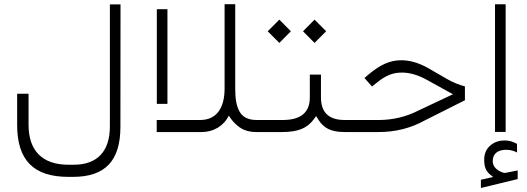

<svg xmlns="http://www.w3.org/2000/svg" viewBox="-20 -643 2567 935"><path d="M119.1 -186.5H63.5V-34.7C63.5 137.2 143.6 218.3 313 218.3H335.4C491.7 218.3 566.4 140.6 566.4 -25.4L566.9 -621.6H515.1V-27.3C515.1 93.8 454.1 159.2 338.9 159.2H313C186.5 159.2 119.1 91.3 119.1 -35.2Z M1240.2 0C1248.5 0 1252.9 -12.2 1252.9 -27.3V-32.7C1252.9 -47.9 1250 -58.6 1240.7 -58.6H1230C1189 -58.6 1161.1 -72.8 1146 -100.6C1130.9 -128.4 1125.5 -162.1 1125.5 -211.4V-622.6H1073.7V-211.9C1073.7 -114.3 1032.7 -58.6 954.1 -58.6H743.2V0H962.4C1019 0 1068.8 -28.8 1094.2 -79.6C1109.9 -55.7 1123.5 -40 1145 -24.4C1166.5 -8.3 1194.3 0 1229 0ZM743.7 -137.2H795.4V-598.1H743.7Z M1511.7 -434.1 1568.4 -490.7 1511.7 -547.4 1455.6 -490.7ZM1340.3 -434.1 1396.5 -490.7 1340.3 -547.4 1283.7 -490.7ZM1668.5 0C1676.8 0 1681.2 -12.2 1681.2 -27.3V-32.7C1681.2 -49.8 1677.2 -58.6 1668.9 -58.6H1658.7C1581.5 -58.6 1543 -95.2 1543 -168.5V-279.8H1488.8V-168.5C1488.8 -95.2 1444.8 -58.6 1356.4 -58.6H1236.3C1228 -58.6 1224.1 -49.8 1224.1 -32.7V-27.3C1224.1 -9.3 1228.5 0 1236.8 0H1354C1432.1 0 1475.6 -19 1506.8 -60.5L1519.5 -77.6L1530.8 -59.6C1557.6 -18.1 1592.3 0 1659.2 0Z M1664.6 -58.6C1656.2 -58.6 1652.3 -49.8 1652.3 -32.7V-27.3C1652.3 -9.3 1656.7 0 1665 0H1824.2C1905.3 0 1980 -18.6 2047.9 -56.2L2244.1 -154.8V-222.2C2214.4 -230 2186 -241.7 2158.7 -257.3L2066.4 -310.5C2021 -336.4 1977.1 -349.6 1934.1 -349.6C1877.9 -349.6 1832 -328.1 1772.9 -278.8L1754.9 -263.2L1791.5 -221.7L1815.4 -240.7C1855 -272.9 1890.1 -289.6 1937 -289.6C1976.1 -289.6 2017.6 -277.3 2062 -252.4L2160.6 -197.8L2186 -184.1L2160.2 -171.9L2018.1 -105C1958 -74.2 1893.1 -58.6 1823.2 -58.6Z M2381.3 218.8 2321.8 232.4V272.5L2501 229V187C2464.4 194.3 2445.8 198.2 2444.8 198.2C2442.9 198.7 2440.9 199.2 2439.5 199.2C2436 199.2 2432.1 198.2 2427.2 196.8C2396 185.1 2379.9 166.5 2379.4 141.6C2379.4 104 2406.2 86.4 2445.3 86.4C2462.9 86.4 2480 90.3 2498 99.6L2497.6 57.6C2478.5 46.4 2458.5 41 2438.5 41C2408.7 41 2384.8 49.8 2366.2 66.9C2347.2 84 2337.9 106.4 2337.9 135.3C2337.9 170.4 2346.7 191.4 2369.6 209.5ZM2390.6 -0.5H2442.4V-622.1H2390.6Z"/></svg>

Font: Shabnam Thin
Style: Regular
Weight: 100
Foundry: DejaVu fonts team - Redesigned by Saber Rastikerdar - Based on Vazir font
Version: Version 5.0.1